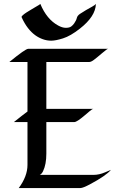

<svg xmlns="http://www.w3.org/2000/svg" viewBox="-20 -949 593 969"><path d="M27.3 -636.2Q108.4 -702.6 122.1 -702.6H525.4Q520 -702.1 493.7 -679.4Q467.3 -656.7 453.4 -646.5Q439.5 -636.2 430.7 -636.2H213.9V-399.4H450.7Q445.3 -398.9 433.1 -388.4Q420.9 -377.9 406.2 -365.7Q367.7 -333 355.5 -333H213.9V-173.8Q213.9 -119.6 197.3 -85Q190.9 -71.3 180.7 -66.4H452.1Q480 -66.4 509.8 -79.1L540 -91.8Q515.1 -62 433.6 -18.6Q398.4 0 386.2 0H74.7Q118.7 -59.6 118.7 -116.7V-333H50.3Q92.8 -367.2 118.7 -386.2V-636.2ZM463.9 -929.2Q462.4 -866.2 382.8 -804.2Q335.4 -767.1 298.1 -755.4Q260.7 -743.7 238.8 -743.7Q216.8 -743.7 196.3 -751Q175.8 -758.3 158.2 -771Q117.7 -800.3 90.8 -858.4Q88.9 -861.8 88.9 -864.3Q88.9 -866.7 95.7 -872.8Q102.5 -878.9 113 -885.7Q123.5 -892.6 135.7 -899.7Q147.9 -906.7 158.2 -913.1Q183.1 -927.2 183.6 -929.2Q215.8 -851.6 273.4 -820.3Q294.4 -808.6 312.3 -808.6Q330.1 -808.6 339.4 -815.4Q348.6 -822.3 354.5 -831.1Q365.2 -846.7 367.7 -858.2Q370.1 -869.6 383.5 -878.9Q397 -888.2 413.6 -897.7Q430.2 -907.2 445.1 -915.5Q460 -923.8 463.9 -929.2Z"/></svg>

Font: Fondamento
Style: Regular
Weight: 400
Version: Version 1.000